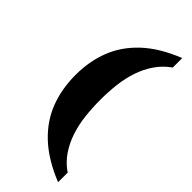

<svg xmlns="http://www.w3.org/2000/svg" viewBox="-292 -820 1006 1006"><g transform="rotate(45 211.0 -317.0)"><path d="M390 143Q271 95 197.5 26.5Q124 -42 90.5 -129Q57 -216 57 -319Q57 -421 90.5 -507Q124 -593 197.5 -661.5Q271 -730 390 -777V-707Q346 -676 317 -633.5Q288 -591 271 -540.5Q254 -490 247.5 -434Q241 -378 241 -319Q241 -259 247.5 -202Q254 -145 271 -94Q288 -43 317 -0.5Q346 42 390 72Z"/></g></svg>

Font: Noto Serif Khmer ExtraBold
Style: Regular
Weight: 800
Version: Version 2.003